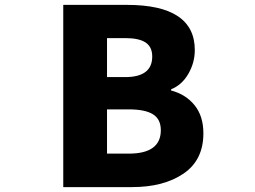

<svg xmlns="http://www.w3.org/2000/svg" viewBox="-20 -764 1040 784"><path d="M238.3 0V-744.1H498Q775.4 -744.1 775.4 -559.6Q775.4 -507.8 749 -462.4Q722.7 -417 678.7 -399.4V-394.5Q738.3 -378.9 774.4 -334.5Q810.5 -290 810.5 -219.7Q810.5 -110.4 729.5 -55.2Q648.4 0 519.5 0ZM417 -449.2H491.2Q601.6 -449.2 601.6 -533.2Q601.6 -572.3 574.7 -590.3Q547.9 -608.4 491.2 -608.4H417ZM417 -136.7H505.9Q636.7 -136.7 636.7 -232.4Q636.7 -277.3 604.5 -297.4Q572.3 -317.4 505.9 -317.4H417Z"/></svg>

Font: Gen Shin Gothic Monospace Heavy
Style: Bold
Weight: 800
Designer: [Source Han Sans]
Ryoko NISHIZUKA  (kana & ideographs); Paul D. Hunt (Latin, Greek & Cyrillic); Wenlong ZHANG  (bopomofo
Version: Version 1.002.20150607